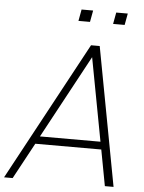

<svg xmlns="http://www.w3.org/2000/svg" viewBox="-79 -986 775 1035"><g transform="rotate(5 308.0 -469.0)"><path d="M371 -875H308.5L320 -937.5H382.5ZM558.5 -875H496L507.5 -937.5H570ZM491.5 -195H134.5L29 0H-17.5L387.5 -750H434.5L575 0H528ZM483.5 -236.5 399 -686.5 156 -236.5Z"/></g></svg>

Font: Russisch Sans ExtraLight
Style: Italic
Weight: 200
Width: 4
Italic angle: -10°
Designer: Michael Sharanda (font) & Cristiano Sobral (main changes)
Foundry: Michael Sharanda
Version: Version 2.00;September 8, 2020;FontCreator 13.0.0.2681 64-bi